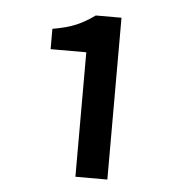

<svg xmlns="http://www.w3.org/2000/svg" viewBox="-38 -831 416 461"><g transform="rotate(5 170.0 -600.0)"><path d="M160 -405V-705H74V-754Q109 -760 131 -769.5Q153 -779 175 -795H237V-405Z"/></g></svg>

Font: Assistant SemiBold
Style: Regular
Weight: 600
Designer: Hebrew By Ben Nathan, Latin by Paul Hunt
Version: Version 3.000